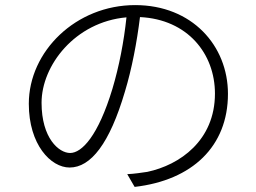

<svg xmlns="http://www.w3.org/2000/svg" viewBox="-20 -719 1004 753"><path d="M93 -312C93 -152 179 -62 253 -62C336 -62 410 -156 470 -360C497 -449 517 -554 529 -652C716 -643 823 -508 823 -352C823 -168 685 -72 558 -45C537 -42 506 -37 479 -36L508 14C734 -12 874 -145 874 -351C874 -540 733 -699 510 -699C278 -699 93 -518 93 -312ZM143 -316C143 -462 274 -633 476 -651C466 -556 447 -458 421 -371C365 -186 301 -119 255 -119C211 -119 143 -177 143 -316Z"/></svg>

Font: GenEiGothic-pro-Light
Style: Regular
Weight: 300
Designer: Ryoko NISHIZUKA (kana & ideographs); Paul D. Hunt (Latin, Greek & Cyrillic); Wenlong ZHANG (bopomofo); Sandoll Communica
Foundry: Adobe Systems Incorporated; o_tamon
Version: Version 1.000.140830